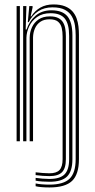

<svg xmlns="http://www.w3.org/2000/svg" viewBox="-20 -627 421 852"><path d="M199.2 204.8Q181.1 204.8 164.2 203.4Q147.3 202 138.1 199.4V187Q149.4 189.6 166.1 190.9Q182.8 192.3 199.2 192.3Q261.8 192.3 288.8 166Q315.8 139.8 315.8 79.3V-470.3Q315.8 -491.8 312.6 -513.6Q309.3 -535.4 299.1 -553.8Q288.8 -572.2 268.2 -583.3Q247.6 -594.4 212.9 -594.4Q176.3 -594.4 150.1 -577.5Q123.9 -560.6 107.5 -528.8H103.4L109.9 -600H124.5L124.6 -593.8L115.9 -554.2H118.6Q134.7 -579.4 159.3 -593.4Q183.9 -607.3 216.9 -607.3Q247.5 -607.3 268 -599.2Q288.5 -591.1 301 -577.2Q313.4 -563.2 319.8 -545.8Q326.1 -528.4 328.2 -509.5Q330.3 -490.6 330.3 -472.8V79.3Q330.3 146.5 299.9 175.7Q269.5 204.8 199.2 204.8ZM53.7 0V-600H68.2V0ZM199.2 154.5Q185.8 154.5 169.3 153.3Q152.8 152.1 138.1 150V137.6Q153.8 139.4 170.2 140.7Q186.6 142 199.2 142Q230.7 142 244.2 127.4Q257.8 112.8 257.8 79.3V-464.7Q257.9 -485.8 253.9 -503.1Q249.8 -520.4 237.4 -530.9Q225 -541.3 199.7 -541.3Q175 -541.3 159 -530.3Q143 -519.2 135.1 -501Q127.1 -482.8 126.6 -461.2V0H111.7V-460.1Q112.1 -484.6 121.9 -506Q131.6 -527.5 151.4 -540.9Q171.3 -554.3 201.6 -554.3Q224.9 -554.3 239.1 -546.8Q253.3 -539.3 260.4 -526.6Q267.6 -514 269.9 -498.1Q272.3 -482.3 272.3 -465.5V79.3Q272.3 119.6 255.3 137Q238.3 154.5 199.2 154.5ZM199.2 179.6Q184.5 179.6 167.5 178.4Q150.5 177.3 138.1 174.7V162.3Q151.7 164.4 168.2 165.7Q184.7 167.1 199.2 167.1Q246.2 167.1 266.5 146.7Q286.8 126.3 286.8 79.3V-467.9Q286.8 -520.7 267.6 -544.5Q248.4 -568.4 204.6 -568.4Q168.5 -568.4 144.8 -551.7Q121.1 -535.1 109.4 -509.9Q97.7 -484.8 97.2 -459V0H82.7V-600H97.2L93.9 -495.8H97.7Q110.8 -534.6 138.8 -558.1Q166.8 -581.6 209.3 -581.3Q257.6 -580.9 279.5 -554.3Q301.3 -527.7 301.3 -469.5V79.3Q301.3 133.1 277.6 156.3Q253.9 179.6 199.2 179.6Z"/></svg>

Font: Big Shoulders Inline Thin
Style: Regular
Weight: 100
Designer: Patric King
Foundry: XO Type Co
Version: Version 2.002